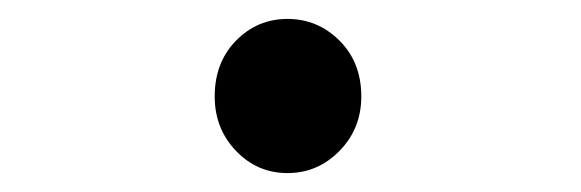

<svg xmlns="http://www.w3.org/2000/svg" viewBox="-20 -469 614 203"><path d="M284 -286Q252 -286 229.5 -309.5Q207 -333 207 -367Q207 -403 229.5 -426Q252 -449 284 -449Q316 -449 339 -426Q362 -403 362 -367Q362 -333 339 -309.5Q316 -286 284 -286Z"/></svg>

Font: Noto Sans KR Medium
Style: Regular
Weight: 500
Designer: Ryoko NISHIZUKA  (kana, bopomofo & ideographs); Paul D. Hunt (Latin, Greek & Cyrillic); Sandoll Communications , Soo-you
Foundry: Adobe
Version: Version 2.004-H2;hotconv 1.0.118;makeotfexe 2.5.65603